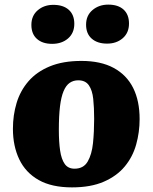

<svg xmlns="http://www.w3.org/2000/svg" viewBox="-20 -796 662 832"><path d="M292 16Q204 16 147.5 -16Q91 -48 63.5 -105.5Q36 -163 36 -238Q36 -297 52 -350Q68 -403 103.5 -444Q139 -485 196 -508.5Q253 -532 333 -532Q417 -532 473 -501.5Q529 -471 557 -415Q585 -359 585 -280Q585 -223 570 -169.5Q555 -116 520.5 -74.5Q486 -33 429.5 -8.5Q373 16 292 16ZM303 -65Q342 -65 360 -96Q378 -127 383 -176Q388 -225 388 -281Q388 -330 384 -367.5Q380 -405 365 -426.5Q350 -448 319 -448Q298 -448 282 -437Q266 -426 255.5 -401Q245 -376 240 -335Q235 -294 235 -233Q235 -181 240.5 -143.5Q246 -106 260.5 -85.5Q275 -65 303 -65ZM116 -688Q116 -728 143.5 -751.5Q171 -775 211 -775Q254 -775 278 -753.5Q302 -732 302 -693Q302 -653 275 -629.5Q248 -606 206 -606Q164 -606 140 -627.5Q116 -649 116 -688ZM353 -689Q353 -729 381 -752.5Q409 -776 449 -776Q492 -776 515.5 -754.5Q539 -733 539 -694Q539 -654 512 -630.5Q485 -607 444 -607Q402 -607 377.5 -628.5Q353 -650 353 -689Z"/></svg>

Font: Literata 18pt ExtraBold
Style: Italic
Weight: 800
Italic angle: -2°
Designer: Latin by Veronika Burian and Jose Scaglione. Greek by Irene Vlachou. Cyrillic by Vera Evstafieva
Foundry: TypeTogether
Version: Version 3.103;gftools[0.9.29]